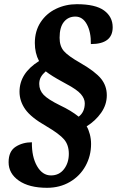

<svg xmlns="http://www.w3.org/2000/svg" viewBox="-20 -780 557 915"><path d="M21 -7Q21 -59 54.5 -80.5Q88 -102 132 -102Q131 -33 156.5 11.5Q182 56 223 56Q262 56 285 26Q308 -4 308 -47Q308 -89 285.5 -115.5Q263 -142 200 -179Q128 -220 100.5 -259Q73 -298 73 -343Q73 -431 166 -489Q146 -527 146 -575Q146 -632 173.5 -674Q201 -716 247 -738Q293 -760 346 -760Q435 -760 476 -730Q517 -700 517 -650Q517 -570 413 -570Q414 -627 394 -664Q374 -701 339 -701Q305 -701 284.5 -675.5Q264 -650 264 -600Q264 -560 284.5 -536.5Q305 -513 363 -480Q434 -439 461.5 -405Q489 -371 489 -326Q489 -281 462 -242.5Q435 -204 393 -178Q402 -163 408 -140.5Q414 -118 414 -94Q414 -37 387.5 11Q361 59 313 87Q265 115 204 115Q119 115 70 81Q21 47 21 -7ZM384 -288Q384 -310 365.5 -331.5Q347 -353 296 -380L278 -390Q226 -418 198 -440Q183 -427 175 -413Q167 -399 167 -380Q167 -350 188 -328Q209 -306 266 -278Q319 -253 355 -224Q384 -246 384 -288Z"/></svg>

Font: Noto Serif NarrowBlack
Style: Italic
Weight: 900
Width: 4
Italic angle: -12°
Designer: Monotype Design Team
Foundry: Monotype Imaging Inc.
Version: Version 1.001